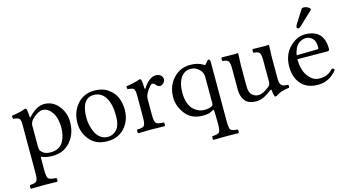

<svg xmlns="http://www.w3.org/2000/svg" viewBox="-93 -1047 3006 1646"><g transform="rotate(-15 1410.5 -224.5)"><path d="M176 -341Q160 -319 160 -297V-115Q160 -89 164 -79Q168 -69 184 -55Q208 -34 255 -34Q295 -34 324 -50.5Q353 -67 368 -95.5Q383 -124 389.5 -154Q396 -184 396 -218Q396 -300 361.5 -351.5Q327 -403 277 -403Q256 -403 226 -384.5Q196 -366 176 -341ZM481 -244Q481 -138 420.5 -69Q360 0 261 0Q212 0 174 -15Q166 -19 163 -18Q160 -17 160 -8V100Q160 160 173.5 174Q187 188 242 191Q247 196 247 208Q247 219 242 224Q176 222 121 222Q79 222 9 224Q5 220 5 208Q5 195 9 191Q56 189 68.5 174.5Q81 160 81 100V-327Q81 -369 69.5 -380Q58 -391 16 -395Q10 -412 14 -423Q88 -433 137 -452Q145 -452 149 -444Q155 -430 157 -378Q159 -361 168 -374Q236 -449 305 -449Q380 -449 430.5 -387.5Q481 -326 481 -244Z M961 -224Q961 -129 903.5 -64.5Q846 0 749 0Q649 0 594 -65Q539 -130 539 -215Q539 -315 597.5 -382Q656 -449 751 -449Q823 -449 872.5 -413.5Q922 -378 941.5 -329Q961 -280 961 -224ZM736 -414Q625 -414 625 -238Q625 -206 632.5 -173Q640 -140 655 -108Q670 -76 698 -55.5Q726 -35 763 -35Q807 -35 841 -71Q875 -107 875 -192Q875 -299 838 -356.5Q801 -414 736 -414Z M1171 -358Q1171 -353 1174.5 -351Q1178 -349 1182 -356Q1202 -390 1231.5 -414.5Q1261 -439 1293 -439Q1322 -439 1337.5 -423.5Q1353 -408 1353 -391Q1353 -372 1338.5 -356.5Q1324 -341 1306 -341Q1286 -341 1270 -364Q1260 -377 1244 -377Q1232 -377 1198 -328Q1174 -292 1174 -261V-122Q1174 -61 1188 -46Q1202 -31 1256 -31Q1260 -27 1260 -14Q1260 -2 1256 2Q1239 2 1197.5 1Q1156 0 1135 0Q1114 0 1076 1Q1038 2 1021 2Q1016 -3 1016 -14Q1016 -26 1021 -31Q1069 -31 1082 -46Q1095 -61 1095 -122V-317Q1095 -360 1083 -372.5Q1071 -385 1030 -385Q1024 -402 1028 -413Q1102 -423 1151 -442Q1159 -442 1163 -434Q1171 -412 1171 -358Z M1676 -378Q1643 -415 1597 -415Q1539 -415 1507 -366Q1475 -317 1475 -237Q1475 -183 1489 -143.5Q1503 -104 1526 -83.5Q1549 -63 1572.5 -53.5Q1596 -44 1620 -44Q1661 -44 1686 -57Q1695 -62 1697.5 -67.5Q1700 -73 1700 -87V-317Q1700 -352 1676 -378ZM1702 102 1700 -10Q1700 -25 1695 -25Q1689 -25 1673 -15Q1647 0 1596 0Q1497 0 1443 -68Q1389 -136 1389 -217Q1389 -316 1449.5 -382.5Q1510 -449 1601 -449Q1669 -449 1714 -420Q1721 -415 1724 -415Q1731 -415 1743 -433Q1757 -452 1764 -452Q1779 -452 1779 -427V101Q1779 161 1791 175Q1803 189 1851 191Q1856 196 1856 208Q1856 219 1851 224Q1785 222 1740 222Q1698 222 1628 224Q1624 220 1624 208Q1624 195 1628 191Q1676 189 1689 175.5Q1702 162 1702 102Z M2071 0Q2002 0 1971.5 -38.5Q1941 -77 1941 -136V-328Q1941 -376 1928 -392Q1915 -408 1879 -408Q1875 -414 1875 -424Q1875 -435 1879 -441Q1896 -441 1930.5 -440Q1965 -439 1981 -439Q2005 -439 2017 -441Q2025 -441 2025 -435Q2021 -362 2021 -332V-150Q2021 -91 2045.5 -69Q2070 -47 2101 -47Q2144 -47 2201 -95Q2217 -109 2217 -134V-327Q2217 -376 2204.5 -392Q2192 -408 2155 -408Q2150 -412 2150 -424Q2150 -437 2155 -441Q2172 -441 2206.5 -440Q2241 -439 2257 -439Q2283 -439 2291 -441Q2299 -441 2299 -435Q2295 -362 2295 -332V-140Q2295 -100 2309.5 -83.5Q2324 -67 2369 -67Q2373 -61 2373 -53Q2373 -46 2369 -40Q2289 -31 2251 0Q2247 2 2241 2Q2235 2 2231 0Q2221 -33 2221 -59Q2220 -64 2215 -63.5Q2210 -63 2205 -60Q2133 0 2071 0Z M2505 -292 2686 -295Q2701 -295 2701 -309Q2701 -366 2676.5 -390Q2652 -414 2618 -414Q2605 -414 2592 -410.5Q2579 -407 2560.5 -396Q2542 -385 2527 -358Q2512 -331 2505 -292ZM2618 0Q2523 0 2470.5 -58Q2418 -116 2418 -212Q2418 -318 2481.5 -382.5Q2545 -447 2618 -447Q2787 -447 2787 -273Q2787 -256 2768 -256L2502 -258Q2502 -174 2534 -121Q2578 -49 2643 -49Q2685 -49 2711.5 -61Q2738 -73 2767 -103Q2784 -102 2788 -87Q2721 0 2618 0ZM2653 -671Q2659 -673 2667 -673Q2698 -673 2722 -650L2725 -639L2610 -530Q2591 -511 2580 -511Q2575 -511 2570.5 -515Q2566 -519 2566 -524Q2566 -534 2577 -552Z"/></g></svg>

Font: Fedorovsk Unicode
Style: Medium
Weight: 500
Designer: Aleksandr Andreev and Nikita Simmons
Version: Version 3.2